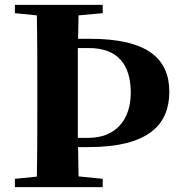

<svg xmlns="http://www.w3.org/2000/svg" viewBox="-20 -767 739 787"><path d="M41 0H401V-34L302 -44L300 -164H341C593 -164 674 -259 674 -391C674 -526 585 -608 349 -608H300L302 -704L401 -713V-747H41V-713L131 -704C133 -602 133 -499 133 -395V-351C133 -247 133 -144 131 -43L41 -34ZM299 -570H344C462 -570 516 -503 516 -387C516 -275 453 -202 343 -202H299V-352V-397Z"/></svg>

Font: Noto Serif CJK SC Black
Style: Regular
Weight: 900
Designer: Ryoko NISHIZUKA 西塚涼子 (kana & ideographs); Frank Grießhammer (Latin, Greek & Cyrillic); Wenlong ZHANG 张文龙 (bopomofo); San
Foundry: Adobe
Version: Version 2.001;hotconv 1.1.0;makeotfexe 2.6.0